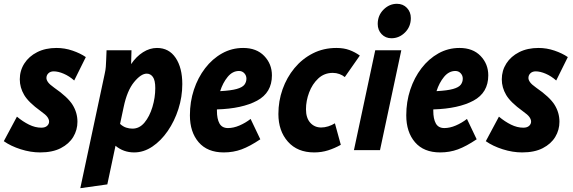

<svg xmlns="http://www.w3.org/2000/svg" viewBox="-52 -789 3013 1009"><path d="M-32 -47 37 -176Q68 -150 100.5 -134Q133 -118 165 -118Q185 -118 195.5 -127.5Q206 -137 206 -150Q206 -161 197.5 -173.5Q189 -186 162 -205Q98 -251 75 -290Q52 -329 52 -372Q52 -418 76 -455.5Q100 -493 143.5 -515Q187 -537 245 -537Q288 -537 329 -523Q370 -509 399 -489L338 -366Q312 -389 283 -401.5Q254 -414 230 -414Q213 -414 202.5 -404Q192 -394 192 -379Q192 -369 200.5 -357Q209 -345 233 -328Q304 -279 329.5 -238Q355 -197 355 -149Q355 -106 333 -69.5Q311 -33 267.5 -10.5Q224 12 159 12Q109 12 57 -4.5Q5 -21 -32 -47Z M370 200 498 -400Q503 -422 504 -437.5Q505 -453 506 -475L508 -525H639L637 -452Q664 -492 699.5 -514.5Q735 -537 773 -537Q836 -537 871 -485Q906 -433 906 -347Q906 -280 885.5 -216Q865 -152 829.5 -100.5Q794 -49 748.5 -18.5Q703 12 653 12Q597 12 555 -23L512 180ZM598 -227 579 -138Q594 -124 610.5 -118.5Q627 -113 644 -113Q681 -113 707.5 -145Q734 -177 749 -226.5Q764 -276 764 -326Q764 -367 751.5 -384.5Q739 -402 719 -402Q689 -402 652.5 -357.5Q616 -313 598 -227Z M946 -183Q946 -254 967 -317.5Q988 -381 1026 -430.5Q1064 -480 1115 -508.5Q1166 -537 1226 -537Q1296 -537 1336.5 -495Q1377 -453 1377 -393Q1377 -302 1299 -260Q1221 -218 1088 -214Q1088 -211 1088 -207Q1088 -164 1101.5 -140Q1115 -116 1146 -116Q1175 -116 1206.5 -129.5Q1238 -143 1265 -164L1316 -57Q1261 -20 1217.5 -4Q1174 12 1124 12Q1038 12 992 -41.5Q946 -95 946 -183ZM1204 -416Q1170 -416 1144.5 -385Q1119 -354 1105 -310Q1162 -313 1192 -321.5Q1222 -330 1232.5 -344Q1243 -358 1243 -376Q1243 -392 1232 -404Q1221 -416 1204 -416Z M1411 -190Q1411 -258 1433 -320Q1455 -382 1495.5 -431Q1536 -480 1592 -508.5Q1648 -537 1716 -537Q1755 -537 1784.5 -526Q1814 -515 1839 -497L1760 -384Q1748 -394 1731.5 -400Q1715 -406 1697 -406Q1652 -406 1620.5 -376.5Q1589 -347 1572.5 -303Q1556 -259 1556 -215Q1556 -169 1578.5 -144Q1601 -119 1636 -119Q1654 -119 1673 -125Q1692 -131 1708 -141L1739 -28Q1707 -10 1672.5 1Q1638 12 1599 12Q1511 12 1461 -44.5Q1411 -101 1411 -190Z M1933 -663Q1933 -708 1963.5 -738.5Q1994 -769 2034 -769Q2066 -769 2086.5 -747.5Q2107 -726 2107 -694Q2107 -649 2076.5 -618.5Q2046 -588 2005 -588Q1974 -588 1953.5 -609.5Q1933 -631 1933 -663ZM1808 0 1920 -525H2057L1945 0Z M2083 -183Q2083 -254 2104 -317.5Q2125 -381 2163 -430.5Q2201 -480 2252 -508.5Q2303 -537 2363 -537Q2433 -537 2473.5 -495Q2514 -453 2514 -393Q2514 -302 2436 -260Q2358 -218 2225 -214Q2225 -211 2225 -207Q2225 -164 2238.5 -140Q2252 -116 2283 -116Q2312 -116 2343.5 -129.5Q2375 -143 2402 -164L2453 -57Q2398 -20 2354.5 -4Q2311 12 2261 12Q2175 12 2129 -41.5Q2083 -95 2083 -183ZM2341 -416Q2307 -416 2281.5 -385Q2256 -354 2242 -310Q2299 -313 2329 -321.5Q2359 -330 2369.5 -344Q2380 -358 2380 -376Q2380 -392 2369 -404Q2358 -416 2341 -416Z M2501 -47 2570 -176Q2601 -150 2633.5 -134Q2666 -118 2698 -118Q2718 -118 2728.5 -127.5Q2739 -137 2739 -150Q2739 -161 2730.5 -173.5Q2722 -186 2695 -205Q2631 -251 2608 -290Q2585 -329 2585 -372Q2585 -418 2609 -455.5Q2633 -493 2676.5 -515Q2720 -537 2778 -537Q2821 -537 2862 -523Q2903 -509 2932 -489L2871 -366Q2845 -389 2816 -401.5Q2787 -414 2763 -414Q2746 -414 2735.5 -404Q2725 -394 2725 -379Q2725 -369 2733.5 -357Q2742 -345 2766 -328Q2837 -279 2862.5 -238Q2888 -197 2888 -149Q2888 -106 2866 -69.5Q2844 -33 2800.5 -10.5Q2757 12 2692 12Q2642 12 2590 -4.5Q2538 -21 2501 -47Z"/></svg>

Font: Radio Canada Condensed
Style: Bold Italic
Weight: 700
Width: 3
Italic angle: -12°
Designer: Charles Daoud, Etienne Aubert Bonn, Alexandre Saumier Demers, Jacques Le Bailly
Foundry: Radio-Canada
Version: Version 2.104; ttfautohint (v1.8.4.7-5d5b);gftools[0.9.28.de